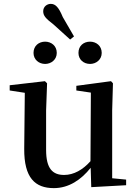

<svg xmlns="http://www.w3.org/2000/svg" viewBox="-20 -955 707 991"><path d="M213 -625C244 -625 273 -647 273 -682C273 -719 244 -740 213 -740C181 -740 153 -719 153 -682C153 -647 181 -625 213 -625ZM342 -751 362 -767 304 -867C283 -918 266 -935 242 -935C223 -935 203 -921 203 -897C203 -873 217 -859 257 -828ZM445 -625C476 -625 505 -647 505 -682C505 -719 476 -740 445 -740C412 -740 385 -719 385 -682C385 -647 412 -625 445 -625ZM451 11 631 1V-28L559 -35V-385L563 -525L553 -536L374 -512V-488L449 -477L447 -123C408 -79 361 -52 311 -52C252 -52 218 -84 218 -181V-385L223 -525L212 -536L30 -515V-488L108 -476L105 -187C104 -37 161 16 258 16C335 16 399 -27 448 -89Z"/></svg>

Font: Noto Serif CJK KR SemiBold
Style: Regular
Weight: 600
Designer: Ryoko NISHIZUKA 西塚涼子 (kana & ideographs); Frank Grießhammer (Latin, Greek & Cyrillic); Wenlong ZHANG 张文龙 (bopomofo); San
Foundry: Adobe
Version: Version 2.001;hotconv 1.1.0;makeotfexe 2.6.0